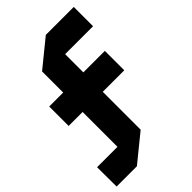

<svg xmlns="http://www.w3.org/2000/svg" viewBox="-266 -812 1118 1118"><g transform="rotate(-45 292.5 -253.0)"><path d="M172 -242H57V-402H172V-576L338 -711H568V-552H338V-402H515V-242H338V70L172 205H5L4 45H172Z"/></g></svg>

Font: Foldit Thin
Style: Bold
Weight: 700
Version: Version 1.003